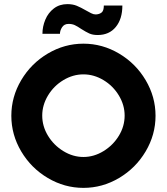

<svg xmlns="http://www.w3.org/2000/svg" viewBox="-20 -902 810 932"><path d="M35 -340Q35 -432 83 -513Q131 -594 212 -642Q293 -690 385 -690Q477 -690 558 -642Q639 -594 687 -513Q735 -432 735 -340Q735 -248 687 -167Q639 -86 558 -38Q477 10 385 10Q293 10 212 -38Q131 -86 83 -167Q35 -248 35 -340ZM585 -341Q585 -392 557 -438.5Q529 -485 482.5 -513Q436 -541 385 -541Q334 -541 287.5 -513Q241 -485 213 -438.5Q185 -392 185 -341Q185 -289 213 -243Q241 -197 287.5 -168.5Q334 -140 385 -140Q436 -140 482.5 -168.5Q529 -197 557 -243Q585 -289 585 -341ZM375 -761Q356 -774 343 -780Q330 -786 313 -786Q292 -786 281.5 -770Q271 -754 271 -738H186Q186 -773 200 -806.5Q214 -840 241.5 -861Q269 -882 307 -882Q333 -882 352.5 -874Q372 -866 398 -851Q410 -844 422 -838Q434 -832 443 -832Q445 -832 447 -832Q463 -833 473.5 -841.5Q484 -850 484 -875H574Q574 -810 542 -771Q510 -732 454 -732Q430 -732 413.5 -739.5Q397 -747 375 -761Z"/></svg>

Font: Teachers[wght]
Style: Regular
Weight: 400
Designer: Alfredo Marco Pradil & Chank Diesel
Version: Version 1.000;Glyphs 3.1.2 (3151)